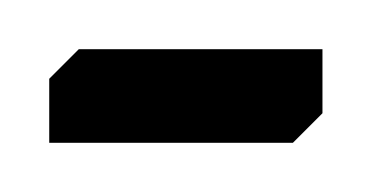

<svg xmlns="http://www.w3.org/2000/svg" viewBox="-32 -58 151 78"><path d="M-12 0H87L99 -12V-38H0L-12 -26Z"/></svg>

Font: IBM Plex Arabic ExtraLight
Style: Regular
Weight: 200
Designer: Mike Abbink, Paul van der Laan, Pieter van Rosmalen, Wael Morcos, Khajak Apelian
Foundry: Bold Monday
Version: Version 1.0